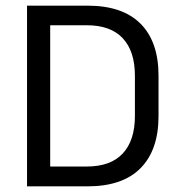

<svg xmlns="http://www.w3.org/2000/svg" viewBox="-20 -659 631 679"><path d="M289.6 0H131.5V-70.1H286.7Q371.3 -70.1 414.2 -116.3Q457.1 -162.5 457.1 -248.7V-391.1Q457.1 -477.7 414.2 -523.7Q371.3 -569.7 286.7 -569.7H130.9V-639H289.6Q413.5 -639 477.1 -575.1Q540.6 -511.3 540.6 -391.6V-248.2Q540.6 -128.6 477.1 -64.3Q413.5 0 289.6 0ZM157.5 0H75.6V-639H157.5Z"/></svg>

Font: Anek Devanagari Medium
Style: Regular
Weight: 500
Designer: Kailash Malviya (Devanagari) & Yesha Goshar (Latin)
Foundry: Ek Type
Version: Version 1.003